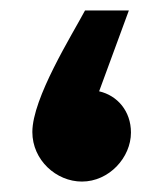

<svg xmlns="http://www.w3.org/2000/svg" viewBox="-20 -348 306 368"><path d="M137 0C189 0 231 -46 231 -94C231 -135 205 -165 170 -173L227 -328H143C118 -281 42 -160 42 -95C42 -41 88 0 137 0Z"/></svg>

Font: Noto Sans Arabic UI SemiCondensed Extra
Style: Regular
Weight: 800
Width: 4
Designer: Nadine Chahine - Monotype Design Team
Foundry: Monotype Imaging Inc.
Version: Version 1.900